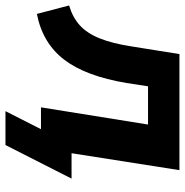

<svg xmlns="http://www.w3.org/2000/svg" viewBox="-14 -540 677 703"><g transform="rotate(90 324.5 -188.5)"><path d="M24 15 -7 -103Q37 -116 66 -142.5Q95 -169 113.5 -215Q132 -261 143 -332L171 -507H596L534 -112H627L504 130H380L446 0H366L429 -392H289L277 -314Q252 -164 191.5 -85Q131 -6 24 15Z"/></g></svg>

Font: Mulish ExtraBold
Style: Italic
Weight: 800
Italic angle: -9°
Designer: Vernon Adams
Foundry: Vernon Adams
Version: Version 3.603; ttfautohint (v1.8.3)